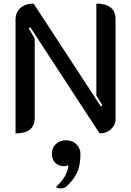

<svg xmlns="http://www.w3.org/2000/svg" viewBox="-20 -729 725 1062"><path d="M66 -620Q66 -661 93 -685Q120 -709 166 -709L538 -140L546 -146L513 -201V-709Q565 -709 592 -687.5Q619 -666 619 -624V-71Q619 -37 593.5 -14Q568 9 531 9L147 -579L139 -572L172 -517V-76Q172 9 66 9ZM358 185Q348 190 335 190Q304 190 285.5 171.5Q267 153 267 121Q267 88 289 67.5Q311 47 345 47Q381 47 403 69Q425 91 425 124Q425 187 405 228Q385 269 346 304Q335 313 316 313Q298 313 290 305Q324 273 341 242Q358 211 358 185Z"/></svg>

Font: K2D Medium
Style: Regular
Weight: 500
Designer: Katatrad Aksorn Co.,Ltd.
Foundry: Cadson Demak Co.,Ltd.
Version: Version 1.000; ttfautohint (v1.6)